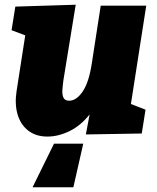

<svg xmlns="http://www.w3.org/2000/svg" viewBox="-20 -564 664 814"><path d="M181 15Q132 15 99.5 -10.5Q67 -36 54.5 -79Q42 -122 50 -176L87 -414L29 -436L45 -536L301 -544L249 -225Q246 -203 244.5 -183Q243 -163 249 -150Q255 -137 273 -137Q304 -137 330.5 -176Q357 -215 369 -294L407 -540H600L535 -123L597 -99L581 2L344 6L360 -79Q322 -31 274.5 -8Q227 15 181 15ZM118 230 209 45H333L291 230Z"/></svg>

Font: Bitter Black
Style: Italic
Weight: 900
Italic angle: -9°
Designer: Sol Matas, and Bitter project Authors
Foundry: Sol Matas
Version: Version 2.001